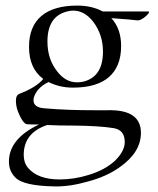

<svg xmlns="http://www.w3.org/2000/svg" viewBox="-20 -501 565 688"><path d="M176 167Q65 165 36 136Q12 113 12 78Q12 -4 120 -55H110Q103 -55 94 -55Q85 -55 75 -56Q63 -60 50 -88Q37 -115 37 -139Q37 -161 50 -165Q110 -188 135 -218Q84 -256 84 -333Q84 -406 128 -443.5Q172 -481 257 -481Q309 -481 348 -460H513Q514 -459 514 -458Q514 -452 499 -440Q483 -427 472 -428Q466 -429 443 -431Q420 -433 379 -436Q414 -398 414 -336Q414 -263 370.5 -225Q327 -187 241 -187Q194 -187 154 -207Q132 -197 116 -179Q100 -158 100 -142Q100 -116 138 -113Q183 -109 228 -107.5Q273 -106 316 -106H366Q485 -109 485 -25Q485 45 409 98Q362 132 293 150Q230 168 176 167ZM256 -206Q261 -206 266.5 -206.5Q272 -207 277 -208Q349 -225 349 -316Q349 -377 314 -423Q283 -463 242 -463Q233 -463 221 -460Q150 -443 150 -352Q150 -289 185 -245Q215 -206 256 -206ZM194 142Q246 142 297 126Q357 108 393 74Q427 40 427 8Q427 -36 386 -42Q337 -50 245 -51Q217 -51 193.5 -51.5Q170 -52 149 -53Q65 -25 65 54Q65 82 80 100Q115 142 194 142Z"/></svg>

Font: Gideon Roman
Style: Regular
Weight: 400
Designer: Robert E. Leuschke
Foundry: Robert E. Leuschke
Version: Version 2.010